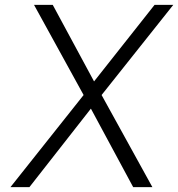

<svg xmlns="http://www.w3.org/2000/svg" viewBox="-20 -770 733 790"><path d="M607 0H528L354 -323L101 0H23L324 -379L120 -750H197L367 -435L616 -750H693L398 -379Z"/></svg>

Font: Orkney Light
Style: LightItalic
Weight: 300
Designer: Samuel Oakes and Alfredo Marco Pradil
Foundry: Alfredo Marco Pradil
Version: 1.0; ttfautohint (v1.5)